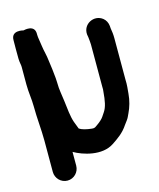

<svg xmlns="http://www.w3.org/2000/svg" viewBox="-101 -601 661 800"><g transform="rotate(-15 229.0 -200.5)"><path d="M154 -296V-297.3L149.8 -337.3C147.8 -349.6 146.1 -362.2 144.9 -373.6C142.1 -401.6 135.2 -421.9 132.8 -441.9C130.4 -462.8 126 -479.6 126 -493V-497C126 -539.2 76.2 -525 76 -525C76 -525 25 -540 25 -497C25 -470.8 24.2 -443.9 25 -416.2C25.6 -397.5 29 -390.8 29 -380V-304C29 -269.5 35 -239.7 35 -209C35 -157.9 41 -107.3 41 -60V76C41 103.6 63.1 127 91.5 127C119.9 127 142 103.6 142 76V16.7C180.2 39.2 259.3 63.8 311.9 28.8C336.6 12.4 362.5 -4.9 382.6 -35.7L394.2 -51.3C400.9 -60.2 403.3 -67.3 408.7 -78.5C419.6 -100.9 427.7 -128.7 429.9 -157C431.3 -174.2 434.2 -193.9 433 -217.7V-396C433 -412.9 431.2 -424.7 428.8 -439.1L427.9 -450.3C426.5 -464.3 420 -476.4 410.1 -484.4C375.3 -512.3 322.6 -485.4 327.2 -439.7L329.2 -427.9C330.3 -415.3 332 -405.1 332 -396V-214.1C332.6 -205.8 332.2 -198.4 331.2 -192C328.3 -154.5 323.3 -128 311.2 -109.9L299.2 -91.9C294 -84 281.4 -72.7 271.1 -65.8C261.5 -59.4 258.5 -54.3 245.8 -55.8C221.3 -58.3 202.1 -63.5 192 -70.8C188 -81 183.9 -90.9 179.6 -103.3C171.1 -127.9 167.8 -162.7 163.8 -196.8C160.3 -227.4 155 -247.2 155 -277V-278.2C154.4 -284.4 154 -290.6 154 -296Z"/></g></svg>

Font: NumbBunny
Style: Bk
Weight: 400
Designer: Robert Jablonski
Foundry: Cannot Into Space Fonts
Version: Version 1.0